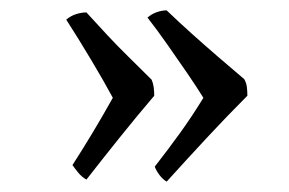

<svg xmlns="http://www.w3.org/2000/svg" viewBox="-20 -438 558 371"><path d="M147 -91Q138 -96 131.5 -104Q125 -112 120 -119Q140 -150 159.5 -182.5Q179 -215 198 -249Q182 -279 156 -322.5Q130 -366 108 -400Q116 -407 126.5 -410.5Q137 -414 147 -414Q167 -392 187.5 -370Q208 -348 229.5 -327Q251 -306 273 -284Q276 -277 277 -269.5Q278 -262 278 -253Q244 -213 211.5 -172.5Q179 -132 147 -91ZM302 -87Q294 -92 288 -100Q282 -108 279 -116Q304 -148 327.5 -180.5Q351 -213 373 -249Q360 -270 341.5 -297Q323 -324 303 -352.5Q283 -381 265 -404Q273 -411 283 -414.5Q293 -418 302 -418Q326 -395 350.5 -373Q375 -351 400.5 -329Q426 -307 452 -285Q456 -278 457 -270Q458 -262 458 -253Q418 -213 379 -171Q340 -129 302 -87Z"/></svg>

Font: Vollkorn
Style: Regular
Weight: 400
Designer: Friedrich Althausen
Foundry: Friedrich Althausen
Version: Version 5.001